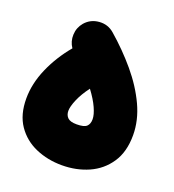

<svg xmlns="http://www.w3.org/2000/svg" viewBox="-109 -575 667 737"><g transform="rotate(20 224.5 -207.0)"><path d="M9.3 -118.2Q9.3 -179.2 36.6 -241.9Q64 -304.7 109.9 -359.4Q94.2 -382.3 95.5 -410.9Q96.7 -439.5 115.2 -461.4Q137.7 -487.3 172.6 -490Q207.5 -492.7 233.4 -470.2Q291.5 -419.9 339.1 -363.3Q386.7 -306.6 414.8 -246.3Q442.9 -186 442.9 -125.5Q442.9 -57.1 412.8 -12.5Q382.8 32.2 333.3 54.2Q283.7 76.2 224.6 76.2Q166.5 76.2 117.4 54.9Q68.4 33.7 38.8 -9.5Q9.3 -52.7 9.3 -118.2ZM177.2 -128.9Q177.2 -111.8 187.7 -101.3Q198.2 -90.8 224.6 -90.8Q254.9 -90.8 265.4 -100.8Q275.9 -110.8 275.9 -129.9Q275.9 -148.4 263.4 -176Q251 -203.6 226.1 -236.8Q202.1 -205.1 189.7 -175.8Q177.2 -146.5 177.2 -128.9Z"/></g></svg>

Font: Mikhak Black
Style: Regular
Weight: 900
Designer: Amin Abedi
Version: Version 3.3